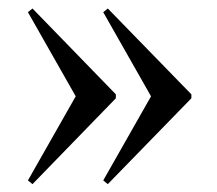

<svg xmlns="http://www.w3.org/2000/svg" viewBox="-20 -484 524 464"><path d="M185 -212.5 47.5 -454.5 58.5 -463.5 260 -256V-246.5L58.5 -39L47.5 -48L185 -290ZM367 -212.5 229.5 -454.5 240.5 -463.5 442.5 -256V-246.5L240.5 -39L229.5 -48L367 -290Z"/></svg>

Font: Newsreader 60pt
Style: Regular
Weight: 400
Designer: Hugues Gentile
Foundry: Production Type
Version: Version 1.003